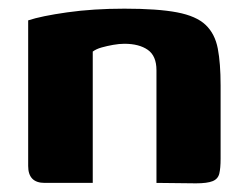

<svg xmlns="http://www.w3.org/2000/svg" viewBox="-20 -422 567 443"><path d="M83 0Q45 0 45 -39V-375Q75 -385 135 -393.5Q195 -402 267 -402Q344 -402 388.5 -393.5Q433 -385 454.5 -364.5Q476 -344 482.5 -310Q489 -276 489 -225V-56Q489 -34 486 -21.5Q483 -9 470.5 -4Q458 1 432 1L341 0V-260Q341 -293 321 -307Q301 -321 267 -321Q255 -321 241 -318.5Q227 -316 214.5 -312.5Q202 -309 194 -303V0Z"/></svg>

Font: Genos Thin
Style: Bold
Weight: 700
Version: Version 1.010